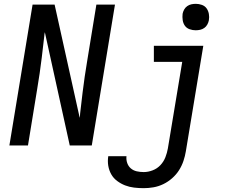

<svg xmlns="http://www.w3.org/2000/svg" viewBox="-20 -759 1240 1002"><path d="M29 0 150 -735H265L396 -144Q397 -150 397.5 -155Q398 -160 398 -165L411 -276Q416 -317 422 -358.5Q428 -400 435 -441L483 -735H580L459 0H344L214 -591Q213 -585 212 -580Q211 -575 211 -570L198 -459Q193 -418 187 -376.5Q181 -335 174 -294L126 0ZM730 223Q704 223 679.5 220Q655 217 633 208.5Q611 200 591.5 185.5Q572 171 560.5 150.5Q549 130 545 106Q541 82 545 56H640Q638 75 644 92Q650 109 663 120Q676 131 693.5 135Q711 139 730 139Q753 139 776.5 130Q800 121 817 103Q834 85 843 62Q852 39 856 16L931 -436H783V-520H1041L950 30Q946 55 937.5 80.5Q929 106 914.5 129Q900 152 878.5 171Q857 190 832 202Q807 214 781 218.5Q755 223 730 223ZM1001 -601Q985 -601 969.5 -606.5Q954 -612 945 -624.5Q936 -637 933.5 -653.5Q931 -670 933 -687Q935 -698 941 -709Q947 -720 957 -727Q967 -734 978.5 -736.5Q990 -739 1002 -739Q1018 -739 1033.5 -733.5Q1049 -728 1058 -715.5Q1067 -703 1070 -686.5Q1073 -670 1070 -653Q1068 -642 1062 -631Q1056 -620 1046 -613Q1036 -606 1024.5 -603.5Q1013 -601 1001 -601Z"/></svg>

Font: Iosevka Custom Medium Oblique
Style: Regular
Weight: 500
Italic angle: -9°
Designer: Belleve Invis
Foundry: Belleve Invis
Version: Version 27.0.1